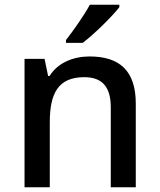

<svg xmlns="http://www.w3.org/2000/svg" viewBox="-20 -786 670 806"><path d="M481 -756V-766H357C333 -721 286 -655 257 -618V-606H327C375 -642 453 -719 481 -756ZM356 -549C288 -549 223 -523 188 -467H182L167 -539H83V0H189V-272C189 -394 224 -462 334 -462C410 -462 445 -420 445 -336V0H550V-351C550 -490 481 -549 356 -549Z"/></svg>

Font: Noto Sans Bamum Medium
Style: Regular
Weight: 500
Designer: Monotype Design Team
Foundry: Monotype Imaging Inc.
Version: Version 2.002